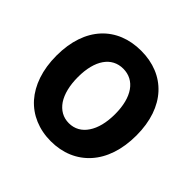

<svg xmlns="http://www.w3.org/2000/svg" viewBox="-186 -951 1158 1158"><g transform="rotate(45 393.0 -372.0)"><path d="M146 -90C206 -23 292 14 393 14C495 14 580 -23 640 -90C700 -157 734 -254 734 -376C734 -619 596 -758 393 -758C190 -758 52 -620 52 -376C52 -254 87 -157 146 -90ZM277 -204C250 -245 235 -304 235 -376C235 -520 295 -605 393 -605C491 -605 552 -520 552 -376C552 -304 537 -245 509 -204C482 -163 442 -140 393 -140C344 -140 305 -163 277 -204Z"/></g></svg>

Font: GenSenRounded2 TW H
Style: Regular
Weight: 900
Version: Version 2.100;PS 2.1;hotconv 16.6.51;makeotf.lib2.5.65220 DE